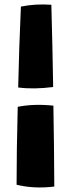

<svg xmlns="http://www.w3.org/2000/svg" viewBox="-20 -787 320 845"><path d="M72 -758Q135 -771 206 -766Q211 -586 214 -404Q128 -393 60 -402Q64 -582 72 -758ZM58 -317Q130 -331 215 -322Q218 -151 219 34Q130 45 53 26Q53 -122 58 -317Z"/></svg>

Font: KN Bobohei
Style: Bold
Weight: 700
Designer: Kingnam Type Foundry
Version: Version 1.710;March 18, 2023